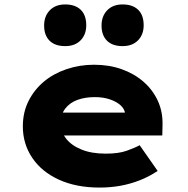

<svg xmlns="http://www.w3.org/2000/svg" viewBox="-20 -836 847 866"><path d="M429 10Q324 10 246 -25.5Q168 -61 125.5 -124Q83 -187 83 -266Q83 -329 108.5 -380Q134 -431 177.5 -467.5Q221 -504 280 -524Q339 -544 404 -544Q472 -544 528.5 -524Q585 -504 627 -467.5Q669 -431 692 -381Q715 -331 713 -270L712 -225H202L179 -328H563L545 -301V-320Q543 -344 524 -361Q505 -378 475 -388Q445 -398 408 -398Q364 -398 329.5 -385.5Q295 -373 274.5 -346.5Q254 -320 254 -281Q254 -242 278 -211Q302 -180 347.5 -161.5Q393 -143 457 -143Q515 -143 551.5 -156Q588 -169 610 -181L691 -65Q652 -39 609.5 -22.5Q567 -6 522.5 2Q478 10 429 10ZM533 -628Q487 -628 462.5 -652.5Q438 -677 438 -721Q438 -763 463.5 -789.5Q489 -816 533 -816Q578 -816 603 -792Q628 -768 628 -722Q628 -680 602.5 -654Q577 -628 533 -628ZM274 -628Q228 -628 203.5 -652.5Q179 -677 179 -721Q179 -763 204.5 -789.5Q230 -816 274 -816Q319 -816 344 -792Q369 -768 369 -722Q369 -680 343.5 -654Q318 -628 274 -628Z"/></svg>

Font: Lexend Mega ExtraBold
Style: Regular
Weight: 800
Designer: Bonnie Shaver-Troup, Thomas Jockin
Foundry: Lexend
Version: Version 1.007